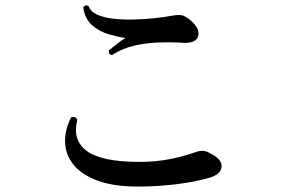

<svg xmlns="http://www.w3.org/2000/svg" viewBox="-20 -720 1040 708"><path d="M489 -32Q400 -32 341 -53.5Q282 -75 252 -111.5Q222 -148 220 -193.5Q218 -239 242 -287Q250 -290 256.5 -287.5Q263 -285 265 -278Q246 -203 300.5 -163Q355 -123 494 -123Q555 -123 607.5 -133.5Q660 -144 704 -160Q720 -165 731.5 -163.5Q743 -162 762 -151Q799 -131 797 -104.5Q795 -78 754 -65Q698 -49 629 -40.5Q560 -32 489 -32ZM393 -517Q386 -518 383 -523Q380 -528 381 -534Q392 -542 409 -556Q426 -570 442 -580Q414 -584 380 -594Q346 -604 319.5 -627Q293 -650 287 -693Q296 -705 307 -697Q314 -677 338.5 -666Q363 -655 398.5 -651Q434 -647 473.5 -648Q513 -649 550 -653Q587 -657 614 -662Q641 -667 654.5 -662.5Q668 -658 684 -644Q719 -612 710.5 -586Q702 -560 656 -562Q614 -565 567.5 -563.5Q521 -562 476.5 -552Q432 -542 393 -517Z"/></svg>

Font: Zen Old Mincho SemiBold
Style: Regular
Weight: 600
Version: Version 1.500